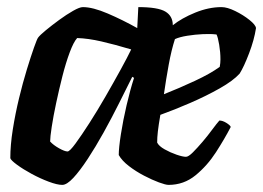

<svg xmlns="http://www.w3.org/2000/svg" viewBox="-20 -520 740 540"><path d="M155 0Q141 0 117 -9Q93 -18 69 -31Q45 -44 28 -56.5Q11 -69 9 -75Q9 -112 16 -156Q23 -200 33.5 -243.5Q44 -287 55.5 -324.5Q67 -362 75.5 -386Q84 -410 87 -414Q92 -421 109 -435Q126 -449 146.5 -464Q167 -479 185.5 -489.5Q204 -500 213 -500Q241 -500 283 -482Q325 -464 366 -441L369 -500Q424 -500 445 -487.5Q466 -475 466 -449Q491 -469 529 -484.5Q567 -500 603 -500Q619 -500 641.5 -489Q664 -478 681.5 -464Q699 -450 700 -441Q695 -408 680.5 -370Q666 -332 654 -313Q636 -293 598 -271.5Q560 -250 515 -230.5Q470 -211 431 -197Q426 -168 424 -150.5Q422 -133 422 -119Q427 -109 443 -100Q459 -91 476.5 -85Q494 -79 503 -79Q510 -79 522.5 -91.5Q535 -104 549.5 -121Q564 -138 576.5 -155Q589 -172 597 -181Q606 -181 616.5 -174.5Q627 -168 629 -163Q612 -130 587.5 -92Q563 -54 530 -27Q497 0 454 0Q446 0 427 -7Q408 -14 385 -26Q362 -38 342.5 -53Q323 -68 314 -84Q314 -104 320 -142.5Q326 -181 336 -224Q346 -267 357 -301L352 -304Q335 -270 314.5 -229Q294 -188 271.5 -147.5Q249 -107 227 -73.5Q205 -40 186.5 -20Q168 0 155 0ZM441 -255Q484 -272 528 -292.5Q572 -313 598 -332Q599 -337 599.5 -342.5Q600 -348 600 -353Q600 -373 596.5 -394Q593 -415 589 -423Q573 -425 551 -424Q529 -423 507 -419.5Q485 -416 472 -410Q462 -379 454.5 -338Q447 -297 441 -255ZM170 -94Q176 -94 192.5 -116.5Q209 -139 231.5 -174Q254 -209 277 -249Q300 -289 319.5 -324.5Q339 -360 349 -381Q302 -395 265 -403.5Q228 -412 197 -413Q187 -402 176 -372.5Q165 -343 155.5 -305.5Q146 -268 138 -230.5Q130 -193 125.5 -163.5Q121 -134 121 -122Q130 -112 146 -103Q162 -94 170 -94Z"/></svg>

Font: Texturina 72pt 72pt ExtraBold
Style: Italic
Weight: 800
Italic angle: -11°
Designer: Guillermo Torres Carreño
Foundry: Omnibus-Type
Version: Version 1.002; ttfautohint (v1.8.3)